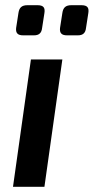

<svg xmlns="http://www.w3.org/2000/svg" viewBox="-20 -719 361 739"><path d="M124 -699H86C64 -699 54 -690 51 -669L42 -611C40 -591 49 -583 69 -583H111C130 -583 140 -592 142 -611L151 -669C154 -689 148 -699 124 -699ZM293 -699H255C233 -699 223 -690 220 -669L211 -611C209 -591 218 -583 238 -583H280C299 -583 309 -592 311 -611L320 -669C323 -689 317 -699 293 -699ZM220 -490H99L30 0H151Z"/></svg>

Font: Exo 2 Semi Bold
Style: Italic
Weight: 600
Italic angle: -8°
Designer: Natanael Gama
Version: Version 1.001;PS 001.001;hotconv 1.0.88;makeotf.lib2.5.64775